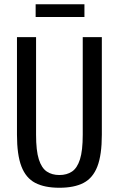

<svg xmlns="http://www.w3.org/2000/svg" viewBox="-20 -875 560 905"><path d="M260 10Q190 10 146 -13Q102 -36 81 -90.5Q60 -145 60 -240V-700H150V-240Q150 -165 163 -124Q176 -83 200.5 -66.5Q225 -50 260 -50Q295 -50 319.5 -66.5Q344 -83 357 -124Q370 -165 370 -240V-700H460V-240Q460 -145 439 -90.5Q418 -36 374 -13Q330 10 260 10ZM148 -795V-855H378V-795Z"/></svg>

Font: Cuprum
Style: Regular
Weight: 400
Designer: Jovanny Lemonad
Foundry: Jovanny Lemonad
Version: Version 3.000